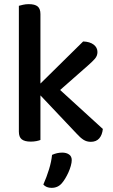

<svg xmlns="http://www.w3.org/2000/svg" viewBox="-20 -677 546 926"><path d="M175 -2Q168 1 155.5 3.5Q143 6 128 6Q99 6 85 -5Q71 -16 71 -42V-649Q78 -651 91 -654Q104 -657 119 -657Q148 -657 161.5 -646Q175 -635 175 -609V-274L381 -477Q413 -476 431.5 -462Q450 -448 450 -426Q450 -408 438 -394Q426 -380 403 -360L270 -243L476 -55Q473 -26 458.5 -9.5Q444 7 418 7Q398 7 382.5 -3Q367 -13 349 -33L175 -217ZM229 229Q203 229 189 213Q205 177 216.5 139.5Q228 102 231 70Q255 59 280 59Q300 59 313 68Q326 77 326 95Q326 107 321.5 123Q317 139 310 154.5Q303 170 294.5 184Q286 198 278 207Q259 229 229 229Z"/></svg>

Font: Baloo 2 Latin Medium
Style: Regular
Weight: 500
Designer: Sarang Kulkarni and Ek Type
Foundry: Ek Type
Version: Version 1.001